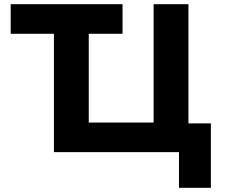

<svg xmlns="http://www.w3.org/2000/svg" viewBox="-20 -725 1070 915"><path d="M833 170V0H237V-564H31V-705H564V-564H403V-141H712V-705H878V-137H985V170Z"/></svg>

Font: Nunito Sans 6pt ExtraBold
Style: Regular
Weight: 800
Version: Version 3.101;gftools[0.9.27]